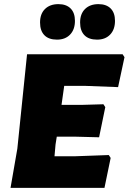

<svg xmlns="http://www.w3.org/2000/svg" viewBox="-20 -910 623 930"><path d="M263 -890Q301 -890 322 -869Q343 -848 343 -809Q343 -767 319.5 -742.5Q296 -718 256 -718Q216 -718 195 -739.5Q174 -761 174 -801Q174 -843 198 -866.5Q222 -890 263 -890ZM457 -890Q495 -890 516 -869Q537 -848 537 -809Q537 -767 513.5 -742.5Q490 -718 450 -718Q410 -718 389 -739.5Q368 -761 368 -801Q368 -843 392 -866.5Q416 -890 457 -890ZM507 -159 516 -145 486 0H31L64 -190L111 -647H574L583 -633L552 -488L394 -494H291L278 -402H376L481 -405L490 -391L460 -245L345 -248H255L249 -210L244 -153H340Z"/></svg>

Font: Alegreya Sans SC Black
Style: Italic
Weight: 900
Italic angle: -7°
Designer: Juan Pablo del Peral
Foundry: Huerta Tipografica
Version: Version 2.007